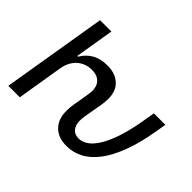

<svg xmlns="http://www.w3.org/2000/svg" viewBox="-149 -986 1255 1255"><g transform="rotate(45 479.0 -358.5)"><path d="M147 -727.3H251.8L207 -456.7H213.8Q239.3 -501.4 283.4 -527Q327.4 -552.6 391.3 -552.6Q474.1 -552.6 518.1 -501.1Q561.1 -450.6 544.4 -346.9L521.7 -214.8Q516.7 -187.1 517.4 -166.5Q518.1 -146 523.1 -131Q528.1 -116.5 536 -106.9Q544 -97.3 553.6 -91.4Q563.2 -85.6 573.9 -83.3Q584.5 -81 594.5 -81Q626.8 -81 658.7 -102.8Q690.7 -124.6 719.6 -172.2Q748.6 -219.8 772.9 -294.7Q797.2 -369.7 814.6 -476.2L826.3 -545.5H932.5L920.8 -476.2Q899.5 -349.4 865.2 -257.6Q831 -165.8 786.2 -106.4Q741.5 -46.9 687.7 -18.5Q633.9 9.9 573.2 9.9Q530.2 9.9 497.5 -3.7Q464.8 -17.4 442.5 -45.5Q397 -102.3 415.5 -214.8L425.4 -272.7L435.4 -334.2Q440.3 -364 436.3 -387.6Q432.2 -411.2 419.6 -427.4Q407 -443.5 386.9 -452.1Q366.8 -460.6 339.8 -460.6Q308.6 -460.6 282.5 -450.5Q256.4 -440.3 236.7 -422.2Q217 -404.1 204 -378.9Q191.1 -353.7 185.7 -323.9L132.5 0H26.3Z"/></g></svg>

Font: Inter P Medium
Style: Italic
Weight: 500
Italic angle: 9.39999°
Designer: Rasmus Andersson
Foundry: rsms
Version: Version 3.018;git-588b23468